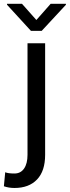

<svg xmlns="http://www.w3.org/2000/svg" viewBox="-57 -750 358 984"><path d="M0 0ZM174.3 -528.3V43.5Q174.3 126.5 132.8 169.9Q91.3 213.4 17.1 213.4Q-11.7 213.4 -37.1 204.6L-30.3 132.8Q-15.6 139.2 17.1 139.2Q48.8 139.2 66.4 113.8Q84 88.4 84 43.5V-528.3ZM129.4 -647.5 202.6 -730.5H280.8V-725.6L156.7 -591.8H101.6L-21 -725.6V-730.5H55.7Z"/></svg>

Font: Roboto
Style: Regular
Weight: 400
Designer: Google
Version: Version 2.134; 2016; ttfautohint (v1.6)